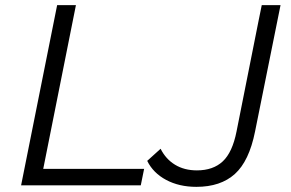

<svg xmlns="http://www.w3.org/2000/svg" viewBox="-20 -720 1130 746"><path d="M202 -700H275L148 -64H540L527 0H62ZM552 -95 604 -142Q624 -102 660 -80Q696 -58 745 -58Q808 -58 845.5 -93Q883 -128 899 -209L984 -636L997 -700H1070L971 -209Q948 -94 892.5 -44Q837 6 743 6Q676 6 625.5 -21Q575 -48 552 -95Z"/></svg>

Font: Idrija
Style: Italic
Weight: 400
Italic angle: -11.3°
Designer: Julieta Ulanovsky
Foundry: Julieta Ulanovsky
Version: Version 7.200